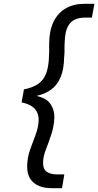

<svg xmlns="http://www.w3.org/2000/svg" viewBox="-20 -831 513 1003"><path d="M250 152Q189 152 154.5 122Q120 92 122 33Q123 -10 137.5 -50Q152 -90 166.5 -128.5Q181 -167 182 -204Q182 -226 174 -244Q166 -262 146.5 -275.5Q127 -289 93 -296L105 -364Q150 -373 178.5 -392Q207 -411 221 -447.5Q235 -484 236 -541Q237 -554 237 -564.5Q237 -575 236.5 -585.5Q236 -596 237 -607Q238 -674 260.5 -719Q283 -764 324 -787.5Q365 -811 419 -811H473L460 -739H421Q396 -739 373 -729.5Q350 -720 335 -693.5Q320 -667 318 -613Q317 -600 317 -587.5Q317 -575 317 -561.5Q317 -548 315 -531Q314 -468 296 -426.5Q278 -385 246.5 -362.5Q215 -340 174 -331V-329Q223 -318 244 -287.5Q265 -257 264 -216Q262 -171 248.5 -130Q235 -89 220.5 -52Q206 -15 205 15Q204 53 224.5 66.5Q245 80 277 80H316L304 152Z"/></svg>

Font: DM Sans 18pt
Style: Italic
Weight: 400
Italic angle: -10°
Designer: Colophon Foundry, Jonny Pinhorn
Foundry: Colophon Foundry
Version: Version 4.004;gftools[0.9.30]